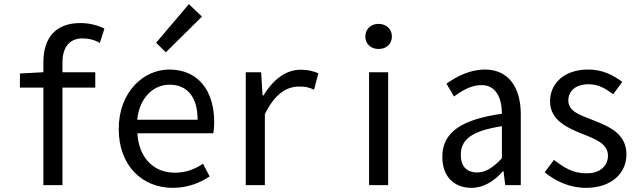

<svg xmlns="http://www.w3.org/2000/svg" viewBox="-20 -892 3094 925"><path d="M76 -470H189V0H281V-470H439V-544H281V-591C281 -665 315 -707 378 -707C404 -707 435 -701 461 -685L483 -754C455 -769 411 -781 368 -781C248 -781 189 -710 189 -592V-544L76 -538Z M812 13C885 13 943 -11 990 -42L958 -103C917 -76 875 -60 822 -60C719 -60 648 -134 642 -250H1008C1010 -264 1012 -282 1012 -302C1012 -457 934 -557 795 -557C671 -557 552 -448 552 -271C552 -92 667 13 812 13ZM641 -315C652 -423 720 -484 797 -484C882 -484 932 -425 932 -315ZM779 -640 953 -812 890 -872 732 -686Z M1164 0H1256V-342C1303 -438 1359 -475 1421 -475C1450 -475 1467 -472 1493 -460L1514 -539C1486 -550 1466 -556 1428 -556C1354 -556 1294 -505 1249 -432H1245L1238 -544H1164Z M1758 0H1850V-544H1758ZM1804 -656C1841 -656 1868 -680 1868 -716C1868 -752 1841 -777 1804 -777C1767 -777 1740 -752 1740 -716C1740 -680 1767 -656 1804 -656Z M2252 13C2308 13 2360 -18 2403 -67H2406L2414 0H2489V-342C2489 -472 2429 -557 2316 -557C2243 -557 2179 -523 2131 -489L2167 -427C2207 -456 2250 -482 2300 -482C2372 -482 2398 -416 2398 -344C2209 -317 2111 -258 2111 -137C2111 -39 2169 13 2252 13ZM2279 -61C2235 -61 2200 -84 2200 -146C2200 -218 2249 -261 2398 -284V-130C2359 -87 2320 -61 2279 -61Z M2803 13C2929 13 2998 -60 2998 -148C2998 -251 2910 -284 2835 -314C2774 -338 2718 -355 2718 -408C2718 -449 2748 -486 2815 -486C2864 -486 2896 -466 2934 -438L2978 -497C2935 -530 2883 -557 2814 -557C2698 -557 2630 -490 2630 -404C2630 -311 2716 -275 2788 -246C2849 -222 2909 -199 2909 -142C2909 -96 2875 -57 2806 -57C2739 -57 2698 -84 2649 -122L2604 -62C2657 -19 2724 13 2803 13Z"/></svg>

Font: Noto Sans Mono CJK SC
Style: Regular
Weight: 400
Designer: Ryoko NISHIZUKA 西塚涼子 (kana, bopomofo & ideographs); Paul D. Hunt (Latin, Greek & Cyrillic); Sandoll Communications 산돌커뮤니
Foundry: Adobe
Version: Version 2.004;hotconv 1.0.118;makeotfexe 2.5.65603